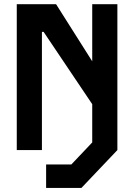

<svg xmlns="http://www.w3.org/2000/svg" viewBox="-20 -716 640 916"><path d="M540 -174.5 420 -153.5V-36.5L320.5 68.5H200V180.5H368.5L540 0ZM420 -696V-423.5L247.5 -696H60V0H180V-564H188L420 -219V0H540V-696Z"/></svg>

Font: Kode Mono
Style: Regular
Weight: 400
Monospace: yes
Designer: Isa Ozler
Foundry: Kadena LLC
Version: Version 1.000;gftools[0.9.28]